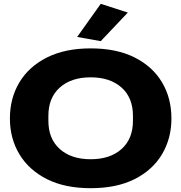

<svg xmlns="http://www.w3.org/2000/svg" viewBox="-20 -976 952 1008"><path d="M456 12Q321 12 226.5 -35.5Q132 -83 82 -166Q32 -249 32 -354Q32 -460 81.5 -543Q131 -626 226 -674Q321 -722 456 -722Q592 -722 686.5 -674.5Q781 -627 830.5 -544Q880 -461 880 -354Q880 -249 830.5 -166Q781 -83 686.5 -35.5Q592 12 456 12ZM456 -140Q558 -140 618 -193.5Q678 -247 678 -342V-368Q678 -463 618 -516.5Q558 -570 456 -570Q354 -570 294 -516.5Q234 -463 234 -368V-342Q234 -247 294 -193.5Q354 -140 456 -140ZM509 -760 385 -782 509 -956 651 -910Z"/></svg>

Font: Special Gothic Extended Bold
Style: Regular
Weight: 700
Width: 7
Designer: Alistair McCready
Foundry: Monolith
Version: Version 1.000; ttfautohint (v1.8.4.7-5d5b)